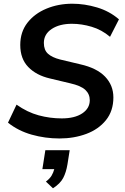

<svg xmlns="http://www.w3.org/2000/svg" viewBox="-20 -735 671 1033"><path d="M300 10Q223 10 150.5 -10.5Q78 -31 23 -75L69 -172Q127 -131 188 -114.5Q249 -98 312 -98Q382 -98 422.5 -125Q463 -152 463 -196Q463 -229 439 -251.5Q415 -274 357 -287L248 -313Q175 -330 132 -374.5Q89 -419 89 -493Q89 -563 127.5 -612.5Q166 -662 230 -688.5Q294 -715 369 -715Q435 -715 502 -695Q569 -675 620 -631L572 -537Q527 -575 473 -591Q419 -607 367 -607Q300 -607 258 -579Q216 -551 216 -504Q216 -466 238 -446Q260 -426 303 -415L412 -389Q501 -369 545.5 -322.5Q590 -276 590 -211Q590 -138 550 -88.5Q510 -39 444 -14.5Q378 10 300 10ZM265 278 227 242Q248 226 257.5 210Q267 194 272 175H208L224 73H355L343 149Q336 192 320 222.5Q304 253 265 278Z"/></svg>

Font: Nunito Sans
Style: Bold Italic
Weight: 700
Italic angle: -9°
Designer: Vernon Adams
Foundry: Vernon Adams
Version: Version 3.006; ttfautohint (v1.8.3)